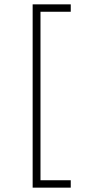

<svg xmlns="http://www.w3.org/2000/svg" viewBox="-20 -732 415 882"><path d="M130 -712H305V-678H166V96H305V130H130Z"/></svg>

Font: Overpass Thin
Style: Regular
Weight: 100
Designer: Delve Withrington, Thomas Jockin
Foundry: Delve Fonts
Version: Version 3.000;DELV;Overpass